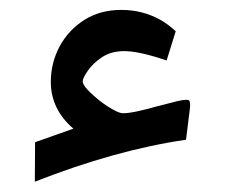

<svg xmlns="http://www.w3.org/2000/svg" viewBox="-20 -361 448 382"><path d="M357.4 -141.6Q359.9 -158.7 355.7 -161.4Q351.6 -164.1 332.5 -159.7L286.6 -147.9Q270 -143.1 252.7 -139.4Q235.4 -135.7 224.6 -135.7Q217.8 -135.7 204.6 -143.1Q191.4 -150.4 177.7 -161.1Q164.1 -171.9 154.3 -182.4Q144.5 -192.9 144.5 -199.2Q144.5 -205.1 154.3 -219.7Q164.1 -234.4 182.4 -246.8Q200.7 -259.3 227.1 -259.3Q242.2 -259.3 263.2 -254.6Q284.2 -250 311.5 -240.7L329.6 -298.8Q314.5 -313 297.6 -322.3Q280.8 -331.5 261.7 -336.4Q242.7 -341.3 221.2 -341.3Q179.2 -341.3 147.7 -321.3Q116.2 -301.3 98.6 -268.6Q81.1 -235.8 81.1 -197.8Q81.1 -170.9 92.3 -147.7Q103.5 -124.5 126 -105L49.8 -78.1L49.3 0.5Q128.9 -30.8 204.3 -51.8Q279.8 -72.8 350.1 -83Z"/></svg>

Font: Sahel VF Regular
Style: Regular
Weight: 400
Foundry: Saber Rastikerdar (saber.rastikerdar@gmail.com)
Version: Version 3.4.0